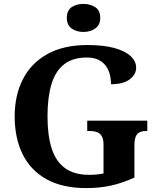

<svg xmlns="http://www.w3.org/2000/svg" viewBox="-20 -955 810 985"><path d="M423.6 10Q299.5 10 217.8 -36Q136.1 -82 95.7 -164.5Q55.3 -247 55.3 -358Q55.3 -466 97.4 -548.5Q139.5 -631 222.7 -677.5Q305.9 -724 428.5 -724Q511.7 -724 567.1 -708.6Q622.5 -693.3 650.5 -666.9Q678.5 -640.5 678.5 -607.9Q678.5 -573 645.4 -547.9Q612.3 -522.9 549.5 -522.9Q549.5 -563.7 536.1 -594.4Q522.8 -625 495.5 -642.5Q468.2 -660 425.6 -660Q352.8 -660 308.3 -624.6Q263.7 -589.3 243.7 -521.9Q223.7 -454.5 223.7 -358Q223.7 -261.5 244.7 -194.6Q265.7 -127.7 313 -92.9Q360.2 -58 438.5 -58Q457 -58 475.6 -59.9Q494.2 -61.7 511.1 -64.8V-211.9Q511.1 -239 503.1 -254.3Q495.1 -269.7 479.5 -276.2Q463.9 -282.8 440.2 -282.8H427.5V-335.8H735.6V-282.8H728.7Q708.5 -282.8 695.4 -276Q682.2 -269.3 675.9 -253.1Q669.6 -237 669.6 -207.9V-44.1Q611.4 -17.1 551.8 -3.5Q492.1 10 423.6 10ZM408.2 -791.1Q372 -791.1 347.4 -808.9Q322.8 -826.7 322.8 -863Q322.8 -901.5 347.4 -918.2Q372 -934.9 408.2 -934.9Q442.8 -934.9 468.5 -918.2Q494.2 -901.5 494.2 -863Q494.2 -826.7 468.5 -808.9Q442.8 -791.1 408.2 -791.1Z"/></svg>

Font: Noto Serif Sinhala
Style: Regular
Weight: 400
Designer: Jelle Bosma - Monotype Design Team
Foundry: Monotype Imaging Inc.
Version: Version 2.006